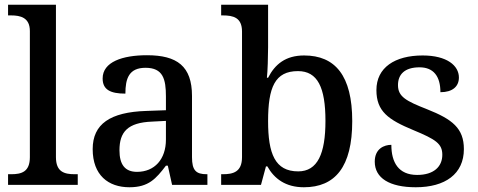

<svg xmlns="http://www.w3.org/2000/svg" viewBox="-20 -780 2018 810"><path d="M14 0H308V-45H295C251 -45 216 -55 216 -117V-760H14V-715H27C66 -715 106 -706 106 -649V-117C106 -55 71 -45 27 -45H14Z M526 10C607 10 638 -26 680 -81H688L706 0H855V-45H852C807 -45 790 -61 790 -117V-375C790 -501 727 -547 600 -547C497 -547 413 -519 413 -449C413 -402 445 -385 509 -385C509 -449 524 -494 594 -494C668 -494 680 -446 680 -373V-315L597 -312C445 -307 371 -257 371 -151C371 -41 437 10 526 10ZM558 -55C507 -55 484 -86 484 -146C484 -223 518 -263 622 -267L680 -270V-191C680 -108 632 -55 558 -55Z M1262 10C1394 10 1466 -76 1466 -269C1466 -461 1394 -546 1263 -546C1185 -546 1140 -509 1111 -452H1106C1109 -476 1111 -544 1111 -580V-760H913V-715H920C964 -715 1001 -706 1001 -647V-117C1001 -54 963 -45 920 -45H913V0H1081L1102 -78H1108C1137 -26 1185 10 1262 10ZM1238 -57C1140 -57 1111 -132 1111 -269C1111 -412 1140 -480 1237 -480C1320 -480 1353 -411 1353 -270C1353 -132 1320 -57 1238 -57Z M1734 10C1858 10 1937 -46 1937 -151C1937 -239 1888 -277 1782 -319C1693 -354 1659 -372 1659 -421C1659 -466 1687 -496 1750 -496C1809 -496 1838 -458 1838 -391C1889 -391 1916 -415 1916 -453C1916 -503 1866 -546 1763 -546C1646 -546 1568 -495 1568 -400C1568 -310 1618 -275 1724 -231C1818 -192 1846 -174 1846 -127C1846 -77 1810 -42 1740 -42C1661 -42 1631 -95 1631 -169C1601 -169 1561 -153 1561 -98C1561 -29 1623 10 1734 10Z"/></svg>

Font: Noto Serif Devanagari Medium
Style: Regular
Weight: 500
Designer: Universal Thirst, Indian Type Foundry and the Monotype Design Team
Foundry: Monotype Imaging Inc.
Version: Version 2.004